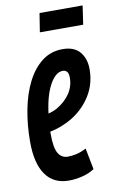

<svg xmlns="http://www.w3.org/2000/svg" viewBox="-84 -768 505 825"><g transform="rotate(-10 168.5 -355.5)"><path d="M261 -20Q236 -4 206 3Q176 10 149 10Q82 10 47.5 -39.5Q13 -89 13 -182Q13 -257 26 -323.5Q39 -390 65 -441Q91 -492 129.5 -521.5Q168 -551 219 -551Q270 -551 294.5 -521.5Q319 -492 319 -446Q319 -373 277 -316Q235 -259 169 -231Q138 -217 106 -211Q106 -206 106 -200Q106 -140 120.5 -116Q135 -92 162 -92Q180 -92 200 -96.5Q220 -101 243 -113ZM204 -459Q173 -459 147.5 -413.5Q122 -368 112 -289Q133 -294 151 -304Q187 -325 208 -356Q229 -387 229 -424Q229 -444 222 -451.5Q215 -459 204 -459ZM136 -639 149 -721H337L325 -639Z"/></g></svg>

Font: Georama ExtraCondensed SemiBold
Style: Italic
Weight: 600
Width: 2
Italic angle: -9°
Designer: Jean-Baptiste Levee
Foundry: Production Type
Version: Version 1.000